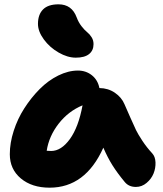

<svg xmlns="http://www.w3.org/2000/svg" viewBox="-20 -804 744 879"><path d="M327.1 -540Q289.1 -540 248.3 -563.5Q207.5 -586.9 180.7 -623.5Q153.8 -660.2 153.8 -694.8Q153.8 -737.3 177 -760.7Q200.2 -784.2 248 -784.2Q309.1 -784.2 331.1 -724.1Q339.4 -701.7 353.5 -683.6Q367.7 -665.5 379.2 -656.5Q390.6 -647.5 399.4 -633.5Q408.2 -619.6 408.2 -602.1Q408.2 -572.8 387.7 -556.4Q367.2 -540 327.1 -540ZM207 55.2Q126 55.2 75.4 12.9Q24.9 -29.3 24.9 -98.1Q24.9 -149.4 42.7 -204.8Q60.5 -260.3 91.6 -308.6Q122.6 -356.9 161.6 -396.2Q200.7 -435.5 246.8 -458.3Q293 -481 336.9 -481Q373.5 -481 400.6 -459.5Q427.7 -438 435.1 -400.9Q475.1 -400.4 505.9 -379.4Q536.6 -358.4 549.8 -327.1Q557.6 -309.6 575.7 -268.1Q593.8 -226.6 602.8 -208.3Q611.8 -189.9 631.8 -159.4Q651.9 -128.9 676.8 -102.1Q690.9 -86.9 691.9 -60.5Q692.9 -34.2 682.9 -9.5Q672.9 15.1 651.1 33.4Q629.4 51.8 602.1 51.8Q569.3 51.8 550.8 28.8Q517.6 -11.2 495.1 -46.9Q472.7 -82.5 453.1 -127.9Q371.1 55.2 207 55.2ZM213.9 -112.8Q260.3 -112.8 299.8 -167.2Q339.4 -221.7 357.9 -321.8Q293 -294.9 248.5 -237.8Q204.1 -180.7 193.8 -113.8Q200.7 -112.8 213.9 -112.8Z"/></svg>

Font: Shantell Sans Bouncy
Style: Regular
Weight: 800
Designer: Stephen Nixon, Anya Danilova, Shantell Martin
Foundry: Arrow Type
Version: Version 1.006;[9816181b4]